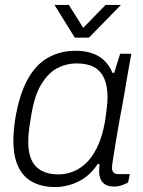

<svg xmlns="http://www.w3.org/2000/svg" viewBox="-20 -743 579 775"><path d="M203 12Q150 12 112 -8Q74 -28 54 -69.5Q34 -111 34 -176Q34 -196 36 -218.5Q38 -241 42 -266Q58 -361 91 -421.5Q124 -482 173.5 -510Q223 -538 285 -538Q322 -538 350.5 -528.5Q379 -519 400 -499.5Q421 -480 434 -449H441L465 -526H510L489 -408Q485 -380 477.5 -339.5Q470 -299 462 -255Q454 -211 447.5 -171Q441 -131 436.5 -102.5Q432 -74 432 -66Q432 -53 439 -46.5Q446 -40 459 -40H504L497 -6Q487 -1 472.5 4.5Q458 10 441 10Q411 10 396.5 -4.5Q382 -19 380 -46Q380 -53 380.5 -61.5Q381 -70 382 -79L375 -82Q343 -33 297 -10.5Q251 12 203 12ZM217 -39Q241 -39 268.5 -48Q296 -57 322.5 -80Q349 -103 370.5 -145Q392 -187 404 -253Q407 -277 409.5 -294.5Q412 -312 413 -325.5Q414 -339 414 -350Q414 -395 401 -425.5Q388 -456 360.5 -471.5Q333 -487 290 -487Q247 -487 210.5 -467.5Q174 -448 146.5 -402.5Q119 -357 106 -277Q101 -248 98.5 -229.5Q96 -211 95 -197.5Q94 -184 94 -172Q94 -102 125.5 -70.5Q157 -39 217 -39ZM468 -723 339 -591H282L200 -723H258L329 -610H296L406 -723Z"/></svg>

Font: Archivo SemiBold ExtraLight
Style: Italic
Weight: 250
Italic angle: -10°
Version: Version 2.001